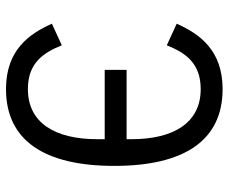

<svg xmlns="http://www.w3.org/2000/svg" viewBox="-81 -669 762 640"><g transform="rotate(90 300.0 -349.0)"><path d="M277 12C449 12 533 -117 533 -349C533 -581 449 -710 277 -710C147 -710 93 -633 59 -557L131 -524C156 -586 190 -637 277 -637C390 -637 444 -546 444 -406V-390H213V-317H444V-292C444 -152 390 -61 277 -61C190 -61 156 -112 131 -174L59 -141C93 -65 147 12 277 12Z"/></g></svg>

Font: IBM Plex Mono
Style: Regular
Weight: 400
Monospace: yes
Designer: Mike Abbink, Paul van der Laan, Pieter van Rosmalen
Foundry: Bold Monday
Version: Version 2.004